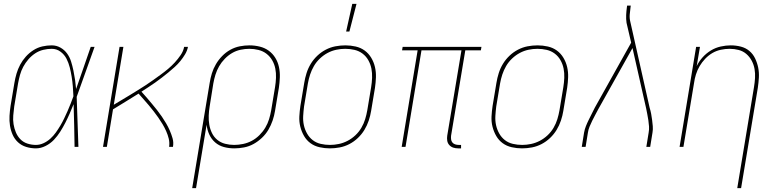

<svg xmlns="http://www.w3.org/2000/svg" viewBox="-20 -764 4040 999"><path d="M167 8Q141 8 116.5 0.5Q92 -7 74 -23.5Q56 -40 46 -62.5Q36 -85 32 -110Q28 -135 29.5 -161Q31 -187 35 -213L55 -333Q59 -357 66 -381Q73 -405 85 -427.5Q97 -450 114.5 -469.5Q132 -489 154 -503Q176 -517 200.5 -522.5Q225 -528 249 -528Q274 -528 295 -516Q316 -504 329.5 -485Q343 -466 350 -443.5Q357 -421 362 -397Q367 -373 370.5 -349Q374 -325 376 -301Q395 -355 414 -410Q433 -465 452 -520H472Q448 -455 425.5 -390Q403 -325 379 -260Q382 -195 383.5 -130Q385 -65 388 0H368Q367 -55 366 -110.5Q365 -166 363 -222Q353 -197 342.5 -173Q332 -149 320 -125.5Q308 -102 293.5 -79Q279 -56 260.5 -36.5Q242 -17 217 -4.5Q192 8 167 8ZM167 -10Q187 -10 206.5 -19Q226 -28 242 -42.5Q258 -57 270.5 -74.5Q283 -92 294 -110.5Q305 -129 314 -148Q323 -167 331.5 -186Q340 -205 347.5 -224.5Q355 -244 362 -263Q361 -289 359 -314Q357 -339 353 -364Q349 -389 343 -413Q337 -437 326 -458.5Q315 -480 295 -495Q275 -510 249 -510Q227 -510 204.5 -504.5Q182 -499 162.5 -486Q143 -473 127.5 -455Q112 -437 101 -416.5Q90 -396 84 -374Q78 -352 74 -330L54 -210Q51 -187 49 -163.5Q47 -140 50.5 -118Q54 -96 62.5 -75.5Q71 -55 86 -39.5Q101 -24 122.5 -17Q144 -10 167 -10Z M516 0 602 -520H622L572 -219Q592 -231 613 -243.5Q634 -256 654.5 -268.5Q675 -281 696 -294Q717 -307 737 -320Q757 -333 776.5 -347Q796 -361 816 -375.5Q836 -390 854.5 -405.5Q873 -421 889.5 -439Q906 -457 920 -477.5Q934 -498 938 -520H958Q954 -500 943 -481.5Q932 -463 918.5 -446.5Q905 -430 889 -415.5Q873 -401 856 -387Q839 -373 822 -360Q805 -347 787.5 -334.5Q770 -322 752 -310.5Q734 -299 716 -287Q730 -272 743.5 -256Q757 -240 770.5 -224Q784 -208 797 -191.5Q810 -175 822 -157.5Q834 -140 844.5 -122Q855 -104 863.5 -84.5Q872 -65 878 -44Q884 -23 880 0H860Q863 -22 858 -42.5Q853 -63 844.5 -82Q836 -101 825.5 -118.5Q815 -136 803.5 -152.5Q792 -169 779.5 -185Q767 -201 754 -216.5Q741 -232 727.5 -247Q714 -262 701 -277Q667 -256 634 -235.5Q601 -215 568 -195L536 0Z M980 215 1071 -333Q1075 -358 1082.5 -382.5Q1090 -407 1103.5 -430Q1117 -453 1136 -472.5Q1155 -492 1178.5 -505Q1202 -518 1227.5 -523Q1253 -528 1278 -528Q1305 -528 1331.5 -521.5Q1358 -515 1378.5 -500Q1399 -485 1412.5 -463Q1426 -441 1431.5 -415Q1437 -389 1436 -361.5Q1435 -334 1431 -307L1411 -187Q1407 -162 1398.5 -137Q1390 -112 1376.5 -89Q1363 -66 1343 -47Q1323 -28 1299.5 -15Q1276 -2 1250 3Q1224 8 1199 8Q1171 8 1145 1Q1119 -6 1099.5 -23Q1080 -40 1069 -64Q1058 -88 1055 -115L1000 215ZM1198 -10Q1221 -10 1245 -15Q1269 -20 1290.5 -31.5Q1312 -43 1330 -61Q1348 -79 1360.5 -100Q1373 -121 1380 -144Q1387 -167 1391 -190L1411 -310Q1415 -334 1416 -359Q1417 -384 1412.5 -407Q1408 -430 1396.5 -450Q1385 -470 1367 -484Q1349 -498 1325.5 -504Q1302 -510 1277 -510Q1255 -510 1231.5 -505Q1208 -500 1187.5 -488Q1167 -476 1149.5 -458Q1132 -440 1120 -419Q1108 -398 1101 -375.5Q1094 -353 1090 -330L1071 -211Q1067 -187 1066 -162.5Q1065 -138 1069 -115Q1073 -92 1083 -71.5Q1093 -51 1110.5 -36.5Q1128 -22 1151 -16Q1174 -10 1198 -10Z M1696 8Q1669 8 1642.5 2Q1616 -4 1595.5 -19Q1575 -34 1562 -56.5Q1549 -79 1542.5 -105Q1536 -131 1537.5 -158.5Q1539 -186 1543 -213L1563 -333Q1567 -358 1575 -383.5Q1583 -409 1597 -432Q1611 -455 1631 -474Q1651 -493 1675 -505.5Q1699 -518 1725 -523Q1751 -528 1777 -528Q1804 -528 1830.5 -522Q1857 -516 1877.5 -501Q1898 -486 1911.5 -463.5Q1925 -441 1931 -415Q1937 -389 1936 -361.5Q1935 -334 1931 -307L1911 -187Q1907 -162 1898.5 -136.5Q1890 -111 1876 -88Q1862 -65 1842 -46Q1822 -27 1798 -14.5Q1774 -2 1748 3Q1722 8 1696 8ZM1697 -10Q1720 -10 1743.5 -15Q1767 -20 1789 -31.5Q1811 -43 1829.5 -60.5Q1848 -78 1860.5 -99.5Q1873 -121 1880 -144Q1887 -167 1891 -190L1911 -310Q1915 -334 1916 -359Q1917 -384 1912.5 -407Q1908 -430 1896.5 -450.5Q1885 -471 1866.5 -485Q1848 -499 1824.5 -504.5Q1801 -510 1776 -510Q1753 -510 1729.5 -505Q1706 -500 1684.5 -488.5Q1663 -477 1644.5 -459.5Q1626 -442 1613.5 -420.5Q1601 -399 1593.5 -376Q1586 -353 1582 -330L1562 -210Q1559 -186 1557.5 -161Q1556 -136 1561 -113Q1566 -90 1577.5 -69.5Q1589 -49 1607 -35Q1625 -21 1648.5 -15.5Q1672 -10 1697 -10ZM1781 -600 1813 -744H1835L1798 -600Z M2364 8Q2350 8 2338 4Q2326 0 2317.5 -9.5Q2309 -19 2307 -32Q2305 -45 2307 -58L2381 -502H2173L2090 0H2070L2153 -502H2072L2075 -520H2485L2482 -502H2401L2327 -58Q2326 -49 2327 -39.5Q2328 -30 2333.5 -23Q2339 -16 2348 -13Q2357 -10 2367 -10H2379V8Z M2696 8Q2669 8 2642.5 2Q2616 -4 2595.5 -19Q2575 -34 2562 -56.5Q2549 -79 2542.5 -105Q2536 -131 2537.5 -158.5Q2539 -186 2543 -213L2563 -333Q2567 -358 2575 -383.5Q2583 -409 2597 -432Q2611 -455 2631 -474Q2651 -493 2675 -505.5Q2699 -518 2725 -523Q2751 -528 2777 -528Q2804 -528 2830.5 -522Q2857 -516 2877.5 -501Q2898 -486 2911.5 -463.5Q2925 -441 2931 -415Q2937 -389 2936 -361.5Q2935 -334 2931 -307L2911 -187Q2907 -162 2898.5 -136.5Q2890 -111 2876 -88Q2862 -65 2842 -46Q2822 -27 2798 -14.5Q2774 -2 2748 3Q2722 8 2696 8ZM2697 -10Q2720 -10 2743.5 -15Q2767 -20 2789 -31.5Q2811 -43 2829.5 -60.5Q2848 -78 2860.5 -99.5Q2873 -121 2880 -144Q2887 -167 2891 -190L2911 -310Q2915 -334 2916 -359Q2917 -384 2912.5 -407Q2908 -430 2896.5 -450.5Q2885 -471 2866.5 -485Q2848 -499 2824.5 -504.5Q2801 -510 2776 -510Q2753 -510 2729.5 -505Q2706 -500 2684.5 -488.5Q2663 -477 2644.5 -459.5Q2626 -442 2613.5 -420.5Q2601 -399 2593.5 -376Q2586 -353 2582 -330L2562 -210Q2559 -186 2557.5 -161Q2556 -136 2561 -113Q2566 -90 2577.5 -69.5Q2589 -49 2607 -35Q2625 -21 2648.5 -15.5Q2672 -10 2697 -10Z M3007 0 3019 -74Q3022 -91 3028.5 -107.5Q3035 -124 3043 -140Q3051 -156 3059 -172Q3067 -188 3075 -204L3264 -542L3240 -645Q3237 -665 3238 -686Q3239 -707 3242 -728L3243 -735H3262L3261 -728Q3258 -708 3256.5 -688Q3255 -668 3260 -649L3360 -204Q3365 -188 3368 -172Q3371 -156 3373 -140Q3375 -124 3376.5 -107.5Q3378 -91 3375 -74L3363 0H3343L3355 -74Q3358 -90 3357 -106Q3356 -122 3353.5 -138Q3351 -154 3348 -169.5Q3345 -185 3342 -200L3271 -514L3093 -196Q3085 -181 3077 -166Q3069 -151 3061.5 -136Q3054 -121 3047.5 -105Q3041 -89 3039 -74L3027 0Z M3816 215 3903 -310Q3907 -334 3908.5 -358Q3910 -382 3906 -405Q3902 -428 3891 -448.5Q3880 -469 3863 -483.5Q3846 -498 3823.5 -504Q3801 -510 3776 -510Q3754 -510 3730.5 -505Q3707 -500 3686.5 -488Q3666 -476 3649 -458Q3632 -440 3620 -419.5Q3608 -399 3601 -376.5Q3594 -354 3591 -331L3536 0H3516L3602 -520H3622L3605 -420Q3617 -445 3636 -466Q3655 -487 3679 -501.5Q3703 -516 3730 -522Q3757 -528 3782 -528Q3809 -528 3834.5 -521.5Q3860 -515 3879 -499Q3898 -483 3909 -460Q3920 -437 3925 -412Q3930 -387 3928.5 -360.5Q3927 -334 3923 -307L3836 215Z"/></svg>

Font: Iosevka Curly Thin
Style: Italic
Weight: 100
Italic angle: -9°
Monospace: yes
Designer: Belleve Invis
Foundry: Belleve Invis
Version: Version 22.1.2; ttfautohint (v1.8.4)